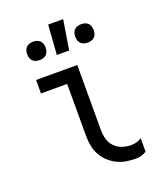

<svg xmlns="http://www.w3.org/2000/svg" viewBox="-141 -842 782 938"><g transform="rotate(-20 250.0 -373.0)"><path d="M404 8Q378 8 353 4Q328 0 305 -11.5Q282 -23 263 -41Q244 -59 232 -81.5Q220 -104 215.5 -129Q211 -154 211 -180V-450H75V-520H289V-180Q289 -157 295.5 -134Q302 -111 318.5 -94Q335 -77 357.5 -69.5Q380 -62 404 -62Q418 -62 432 -66Q446 -70 458 -78V-8Q446 0 432 4Q418 8 404 8ZM375 -605Q365 -605 355.5 -608Q346 -611 339.5 -617.5Q333 -624 330 -633.5Q327 -643 327 -653Q327 -663 330 -672.5Q333 -682 339.5 -688.5Q346 -695 355.5 -698Q365 -701 375 -701Q385 -701 394.5 -698Q404 -695 410.5 -688.5Q417 -682 420 -672.5Q423 -663 423 -653Q423 -643 420 -633.5Q417 -624 410.5 -617.5Q404 -611 394.5 -608Q385 -605 375 -605ZM125 -605Q115 -605 105.5 -608Q96 -611 89.5 -617.5Q83 -624 80 -633.5Q77 -643 77 -653Q77 -663 80 -672.5Q83 -682 89.5 -688.5Q96 -695 105.5 -698Q115 -701 125 -701Q135 -701 144.5 -698Q154 -695 160.5 -688.5Q167 -682 170 -672.5Q173 -663 173 -653Q173 -643 170 -633.5Q167 -624 160.5 -617.5Q154 -611 144.5 -608Q135 -605 125 -605ZM212 -600 223 -754H301L276 -600Z"/></g></svg>

Font: Iosevka Term Curly
Style: Regular
Weight: 400
Designer: Belleve Invis
Foundry: Belleve Invis
Version: Version 32.3.0